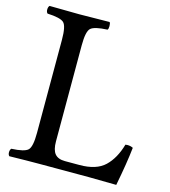

<svg xmlns="http://www.w3.org/2000/svg" viewBox="-118 -896 879 992"><g transform="rotate(15 322.0 -400.0)"><path d="M185 0Q120 0 24 2Q17 -5 17 -17Q17 -31 24 -38Q93 -41 112 -59Q131 -77 131 -151V-649Q131 -723 112 -740.5Q93 -758 24 -761Q17 -768 17 -781Q17 -795 24 -802Q138 -800 184 -800Q233 -800 345 -802Q350 -797 350 -781Q350 -766 345 -761Q276 -758 256.5 -740.5Q237 -723 237 -649V-135Q237 -89 254 -68.5Q271 -48 308 -48H386Q476 -48 521 -91Q566 -134 588 -211Q590 -211 593.5 -211.5Q597 -212 599 -212Q616 -212 629 -205Q620 -121 596 2Q482 0 449 0Z"/></g></svg>

Font: Indiction Unicode
Style: Normal
Weight: 500
Version: Version 1.1